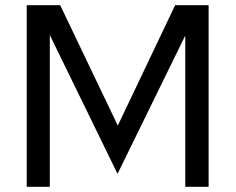

<svg xmlns="http://www.w3.org/2000/svg" viewBox="-20 -720 908 740"><path d="M433 -50 172 -585V0H83V-700H212L434 -236L655 -700H784V0H694V-583Z"/></svg>

Font: Rosa Sans
Style: Regular
Weight: 400
Designer: Pentagram / MCKL
Foundry: Pentagram / MCKL
Version: Version 1.005;September 16, 2019;FontCreator 11.5.0.2425 64-